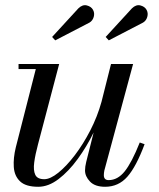

<svg xmlns="http://www.w3.org/2000/svg" viewBox="-20 -705 610 735"><path d="M527.5 -618.5 396.5 -550.5 384.5 -563.5 485 -673Q501 -688.5 517.5 -684.2Q534 -680 541 -667.5Q548 -655 543.8 -640.2Q539.5 -625.5 527.5 -618.5ZM322.5 -618.5 191.5 -550.5 179.5 -563.5 280 -673Q296 -688.5 312.5 -684.2Q329 -680 336 -667.5Q343 -655 338.8 -640.2Q334.5 -625.5 322.5 -618.5ZM206.5 -460 125.5 -152.5Q115 -113.5 111 -83.2Q107 -53 115 -36Q123 -19 149.5 -19Q172.5 -19 203.5 -44Q234.5 -69 266.5 -111Q298.5 -153 325.8 -206Q353 -259 368.5 -315L405 -460H489.5L379.5 -52.5Q378.5 -48 378 -43.2Q377.5 -38.5 377.5 -34.5Q377.5 -15.5 396 -15.5Q430.5 -15.5 457.5 -49.2Q484.5 -83 515 -159.5L533.5 -153Q501.5 -67 467.5 -28.5Q433.5 10 382.5 10Q343.5 10 324.5 -10Q305.5 -30 305.5 -52.5Q305.5 -66.5 310 -85L338.5 -198Q312.5 -144.5 277.8 -96.8Q243 -49 204.2 -19.5Q165.5 10 126.5 10Q78.5 10 56.8 -10.8Q35 -31.5 32.8 -65.8Q30.5 -100 40.5 -141L117 -440.5H51V-460Z"/></svg>

Font: Bodoni* 11pt
Style: Italic
Weight: 400
Italic angle: -13°
Version: Version 2.3